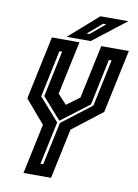

<svg xmlns="http://www.w3.org/2000/svg" viewBox="-93 -909 700 971"><g transform="rotate(10 257.0 -424.0)"><path d="M97 0 151.5 -257 50.5 -375 119.5 -700H261L202.5 -426L248 -376.5L314.5 -426L373 -700H514.5L445.5 -375L293 -257L238.5 0ZM173.5 -61H187.5L234.5 -281L386 -397L437 -638H423L373 -401L231.5 -293H228.5L133 -401L183 -638H169L118 -397L220.5 -281ZM192.5 -716 342.5 -848H486L316 -716ZM289 -750H304L378.5 -813H362.5Z"/></g></svg>

Font: Tourney Condensed Regular
Style: Bold Italic
Weight: 700
Width: 3
Italic angle: -12°
Designer: Tyler Finck
Foundry: Etcetera Type Co
Version: Version 1.010; ttfautohint (v1.8.3)